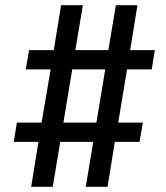

<svg xmlns="http://www.w3.org/2000/svg" viewBox="-20 -737 640 739"><path d="M100 -18 128 -191H33L45 -265H140L175 -470H79L92 -544H187L215 -717H299L270 -544H397L426 -717H509L481 -544H576L564 -470H469L435 -265H530L517 -191H422L394 -18H310L339 -191H212L183 -18ZM224 -265H351L385 -470H258Z"/></svg>

Font: Iosevka Slab Extended Oblique
Style: Regular
Weight: 400
Width: 7
Italic angle: -9°
Monospace: yes
Designer: Belleve Invis
Foundry: Belleve Invis
Version: Version 11.1.0; ttfautohint (v1.8.3)